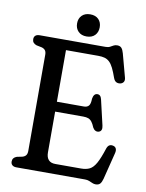

<svg xmlns="http://www.w3.org/2000/svg" viewBox="-94 -919 763 1002"><g transform="rotate(10 287.0 -418.5)"><path d="M162.6 -373.9H352.5Q369.5 -373.9 378.2 -383.8Q386.8 -393.6 387.3 -421.4Q389.7 -435.3 395.3 -442.1Q400.8 -448.9 409.3 -449.5Q428.3 -451 434 -426.8L465.2 -293Q468.6 -278.8 465.1 -269.8Q461.5 -260.9 451.8 -258.1Q442.3 -255.3 433.8 -259.7Q425.3 -264.1 419.7 -274.3Q412.1 -293.1 404.2 -303.2Q396.3 -313.4 385.7 -317.5Q375 -321.6 358.2 -321.6H162.6ZM31 -674.1Q31 -686.8 38.8 -693.4Q46.5 -700 60.8 -700H409.5Q424 -700 432.9 -704.8Q441.7 -709.5 449.7 -714Q457.6 -718.5 468.9 -718.5Q483.8 -718.5 491.6 -709.8Q499.3 -701.2 504.4 -682.6L537.4 -559.8Q541.3 -545.5 535.8 -536.7Q530.3 -528 518.8 -525.4Q507 -523.1 497.4 -527.8Q487.8 -532.6 482.1 -547.5Q471.2 -578.6 461.4 -598.4Q451.5 -618.2 440.2 -628.8Q428.9 -639.4 414.7 -643.4Q400.4 -647.4 381.1 -647.4H209.4V-105.5Q209.4 -79.6 221.5 -66.1Q233.5 -52.6 257.7 -52.6H394.2Q421.2 -52.6 439.5 -61.8Q457.8 -71 473 -98Q488.1 -125 505.3 -178.4Q510.1 -192.1 518.5 -196.9Q526.8 -201.6 537.7 -199Q549.7 -196.7 554.3 -187Q558.8 -177.2 554.8 -161.8L519.3 -20.3Q514.4 -1.8 506.6 6.9Q498.7 15.6 483 15.6Q473.6 15.6 465.1 11.7Q456.5 7.8 446.8 3.9Q437.1 0 424.4 0H60.8Q46.5 0 38.8 -6.8Q31 -13.5 31 -25.9Q31 -46.7 53.3 -54.4L83 -60.5Q95.8 -64.6 101.4 -72.8Q107 -81 107 -95.1V-604.9Q107 -619.3 101.4 -627.3Q95.8 -635.4 83 -639.5L53.3 -645.6Q31 -653.3 31 -674.1ZM302.3 -736.2Q274.5 -736.2 258.3 -752.6Q242.2 -768.9 242.2 -795.2Q242.2 -821.3 258.3 -837.4Q274.5 -853.4 302.3 -853.4Q330.3 -853.4 346.3 -837.4Q362.2 -821.3 362.2 -795.2Q362.2 -769 346.3 -752.6Q330.3 -736.2 302.3 -736.2Z"/></g></svg>

Font: Fraunces 144pt S100 Black
Style: Regular
Weight: 900
Version: Version 1.000